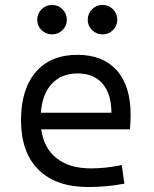

<svg xmlns="http://www.w3.org/2000/svg" viewBox="-20 -750 626 780"><path d="M337.9 9.8Q207.5 9.8 136.5 -60.5Q65.4 -130.9 65.4 -261.7Q65.4 -387.7 125.5 -457.5Q185.5 -527.3 294.9 -527.3Q397.9 -527.3 454.3 -464.4Q510.7 -401.4 510.7 -283.2Q510.7 -250.5 507.8 -224.6H147.5Q158.2 -147.5 210.4 -106.7Q262.7 -65.9 349.6 -65.9Q410.2 -65.9 474.6 -79.6L485.4 -3.9Q445.3 3.9 407.7 6.8Q370.1 9.8 337.9 9.8ZM146 -292H432.6Q432.6 -368.7 396.5 -410.2Q360.4 -451.7 295.9 -451.7Q230 -451.7 190.9 -410.2Q151.9 -368.7 146 -292ZM191.4 -610.4Q166.5 -610.4 148.9 -627.7Q131.3 -645 131.3 -669.9Q131.3 -694.8 148.9 -712.4Q166.5 -730 191.4 -730Q216.3 -730 233.9 -712.4Q251.5 -694.8 251.5 -669.9Q251.5 -645 233.9 -627.7Q216.3 -610.4 191.4 -610.4ZM396.5 -610.4Q371.6 -610.4 354 -627.7Q336.4 -645 336.4 -669.9Q336.4 -694.8 354 -712.4Q371.6 -730 396.5 -730Q421.4 -730 439 -712.4Q456.5 -694.8 456.5 -669.9Q456.5 -645 439 -627.7Q421.4 -610.4 396.5 -610.4Z"/></svg>

Font: Cascadia Mono SemiLight
Style: Regular
Weight: 350
Monospace: yes
Designer: Aaron Bell
Foundry: Saja Typeworks
Version: Version 2404.023; ttfautohint (v1.8.4)